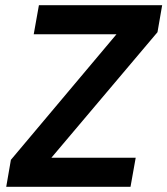

<svg xmlns="http://www.w3.org/2000/svg" viewBox="-20 -720 645 740"><path d="M4 0 22 -104 429 -588H110L130 -700H605L587 -596L178 -112H503L483 0Z"/></svg>

Font: DM Sans 17pt
Style: Bold Italic
Weight: 700
Italic angle: -10°
Version: Version 4.004;gftools[0.9.30]